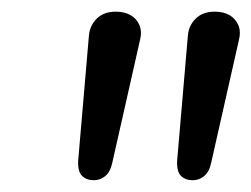

<svg xmlns="http://www.w3.org/2000/svg" viewBox="-20 -732 433 331"><path d="M141.9 -421.3Q128.9 -421.3 121.4 -428.9Q113.8 -436.4 114.8 -455.4L133.3 -670.6Q134.8 -688.1 146.9 -700Q159.1 -711.9 179.6 -711.9Q194.7 -711.9 205.1 -705.9Q215.6 -699.8 220.4 -688.6Q225.3 -677.4 220.9 -660.9L173.5 -451.1Q170.1 -435.5 161.4 -428.4Q152.6 -421.3 141.9 -421.3ZM312.5 -421.3Q299.4 -421.3 291.9 -428.9Q284.4 -436.4 285.4 -455.4L303.9 -670.6Q305.3 -688.1 317.5 -700Q329.6 -711.9 350.1 -711.9Q365.2 -711.9 375.7 -705.9Q386.1 -699.8 390.9 -688.6Q395.8 -677.4 391.4 -660.9L344 -451.1Q340.7 -435.5 331.9 -428.4Q323.2 -421.3 312.5 -421.3Z"/></svg>

Font: Nunito Variable Extra Light
Style: Italic
Weight: 200
Italic angle: -9°
Designer: Vernon Adams
Foundry: Vernon Adams
Version: Version 3.602